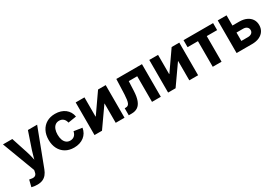

<svg xmlns="http://www.w3.org/2000/svg" viewBox="58 -1548 3979 2757"><g transform="rotate(-30 2047.5 -170.0)"><path d="M59.6 195.3 87.4 84 113.3 87.9Q141.1 94.2 161.9 90.6Q182.6 86.9 195.3 72.3Q208 57.6 211.9 31.7L217.8 1L13.7 -541H168.5L259.3 -262.2Q275.9 -210 286.9 -157.7Q297.9 -105.5 311 -48.8H275.9Q289.1 -105.5 302.2 -158Q315.4 -210.4 332.5 -262.2L427.2 -541H580.1L349.1 66.9Q332.5 110.8 307.1 142.3Q281.7 173.8 244.6 190.7Q207.5 207.5 154.8 207.5Q127 207.5 101.6 203.9Q76.2 200.2 59.6 195.3Z M878.9 10.7Q797.4 10.7 737.8 -24.2Q678.2 -59.1 645.8 -122.1Q613.3 -185.1 613.3 -268.6Q613.3 -352.1 645.8 -415.3Q678.2 -478.5 737.8 -513.4Q797.4 -548.3 878.9 -548.3Q928.2 -548.3 969.5 -535.4Q1010.7 -522.5 1042.5 -498.3Q1074.2 -474.1 1094.5 -439.9Q1114.7 -405.8 1121.6 -363.3L984.9 -341.8Q980.5 -362.8 971.7 -379.6Q962.9 -396.5 949.7 -408.4Q936.5 -420.4 919.2 -426.8Q901.9 -433.1 880.4 -433.1Q841.8 -433.1 815.4 -412.4Q789.1 -391.6 775.6 -354.7Q762.2 -317.9 762.2 -269Q762.2 -220.2 775.6 -183.3Q789.1 -146.5 815.4 -125.5Q841.8 -104.5 880.4 -104.5Q901.9 -104.5 919.4 -111.1Q937 -117.7 950.4 -129.9Q963.9 -142.1 972.7 -159.7Q981.4 -177.2 985.8 -198.7L1122.6 -177.7Q1115.7 -134.3 1095.5 -99.6Q1075.2 -64.9 1043.5 -40.3Q1011.7 -15.6 970 -2.4Q928.2 10.7 878.9 10.7Z M1716.8 0H1570.8V-319.3H1567.4L1343.3 0H1219.2V-541H1364.7V-222.7H1368.7L1590.3 -541H1716.8Z M1787.1 0V-116.7H1805.2Q1825.2 -116.7 1839.1 -125Q1853 -133.3 1862.1 -153.1Q1871.1 -172.9 1876.2 -206.8Q1881.3 -240.7 1883.8 -292L1893.1 -541H2318.4V0H2172.4V-424.8H2032.2L2025.4 -267.1Q2021 -170.4 1998.3 -111.8Q1975.6 -53.2 1935.3 -26.6Q1895 0 1836.9 0Z M2937 0H2791V-319.3H2787.6L2563.5 0H2439.5V-541H2585V-222.7H2588.9L2810.5 -541H2937Z M3179.7 0V-424.8H3007.3V-541H3497.6V-424.8H3325.7V0Z M3669.9 -371.6H3831.5Q3902.3 -371.6 3952.9 -348.1Q4003.4 -324.7 4030.5 -283.2Q4057.6 -241.7 4057.6 -185.5Q4057.6 -130.4 4030.5 -88.6Q4003.4 -46.9 3952.9 -23.4Q3902.3 0 3831.5 0H3574.7V-541H3720.7V-116.2H3830.6Q3869.1 -116.2 3892.1 -134.8Q3915 -153.3 3915 -184.6Q3915 -217.3 3892.1 -236.3Q3869.1 -255.4 3830.6 -255.4H3669.9Z"/></g></svg>

Font: Inter 17pt
Style: Bold
Weight: 700
Version: Version 4.001;git-66647c0bb